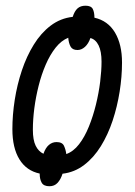

<svg xmlns="http://www.w3.org/2000/svg" viewBox="-20 -603 473 673"><path d="M153.3 49.8Q133.3 49.8 126.2 37.6Q119.1 25.4 119.1 5.4Q72.8 -4.4 48.1 -44.4Q23.4 -84.5 23.4 -150.4Q23.4 -200.2 31.7 -253.2Q40 -306.2 56.6 -356Q73.2 -405.8 98.4 -446.5Q123.5 -487.3 157.7 -513.2Q191.9 -539.1 234.9 -543.9Q241.2 -564 251.7 -573.5Q262.2 -583 279.8 -583Q299.3 -583 305.2 -571.5Q311 -560.1 311 -541Q358.4 -530.3 383.1 -488.8Q407.7 -447.3 407.7 -383.8Q407.7 -334.5 399.4 -282Q391.1 -229.5 374.8 -180.2Q358.4 -130.9 333.5 -90.6Q308.6 -50.3 274.9 -24.7Q241.2 1 199.2 5.9Q192.9 25.9 181.9 37.8Q170.9 49.8 153.3 49.8ZM132.3 -64Q139.6 -85 151.4 -95Q163.1 -105 178.2 -105Q198.2 -105 204.3 -91.8Q210.4 -78.6 212.4 -63Q237.3 -71.8 257.1 -97.4Q276.9 -123 291.5 -159.2Q306.2 -195.3 316.2 -236.1Q326.2 -276.9 331.1 -316.2Q335.9 -355.5 335.9 -386.7Q335.9 -422.9 325.7 -443.8Q315.4 -464.8 296.9 -469.7Q290 -449.7 277.8 -438.7Q265.6 -427.7 251.5 -427.7Q233.9 -427.7 227.3 -439.9Q220.7 -452.1 219.2 -470.7Q194.8 -460.9 175 -436Q155.3 -411.1 140.4 -376.7Q125.5 -342.3 115.5 -302.7Q105.5 -263.2 100.3 -223.4Q95.2 -183.6 95.2 -148.4Q95.2 -112.3 105 -92.3Q114.7 -72.3 132.3 -64Z"/></svg>

Font: Open Sans Condensed
Style: Italic
Weight: 400
Width: 3
Italic angle: -12°
Designer: Monotype Design Team
Foundry: Monotype Imaging Inc.
Version: Version 3.000